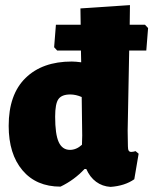

<svg xmlns="http://www.w3.org/2000/svg" viewBox="-20 -722 600 752"><path d="M486 -524 480 -210 481 -149Q481 -137 484 -132Q487 -127 494 -127Q501 -127 511 -130L523 -120L506 -20Q469 6 413 10Q381 8 356.5 -10Q332 -28 318 -60H311Q271 -17 217 9Q122 9 68 -55Q14 -119 14 -229Q14 -352 80 -416.5Q146 -481 261 -481Q276 -481 298 -478L297 -524H204L192 -537L199 -625H296L295 -689L489 -702L488 -625H548L560 -612L553 -524ZM302 -191 300 -342Q277 -352 255 -352Q222 -352 209 -334Q196 -316 196 -265Q196 -196 210 -165.5Q224 -135 254 -135Q279 -135 301 -155Z"/></svg>

Font: Luna Sans Black
Style: Regular
Weight: 900
Designer: Juan Pablo del Peral
Foundry: Huerta Tipografica
Version: Version 2.001; ttfautohint (v1.5)